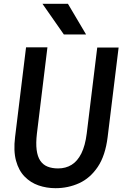

<svg xmlns="http://www.w3.org/2000/svg" viewBox="-20 -976 642 1006"><path d="M271 10Q224 10 182 -4.5Q140 -19 109 -50.8Q78 -82.5 64 -133.8Q50 -185 59 -258L116.5 -728H228.5L173.5 -277Q167.5 -226 172 -190.8Q176.5 -155.5 191 -134Q205.5 -112.5 229.2 -103Q253 -93.5 284.5 -93.5Q324.5 -93.5 355.2 -112.5Q386 -131.5 406.2 -172Q426.5 -212.5 434.5 -277L489.5 -727H601.5L544 -258Q532 -160.5 492.2 -101.5Q452.5 -42.5 394.8 -16.2Q337 10 271 10ZM314.5 -795.5 202.5 -956H336L431 -795.5Z"/></svg>

Font: Spline Sans Mono Medium
Style: Italic
Weight: 500
Italic angle: -4°
Monospace: yes
Designer: Eben Sorkin, Mirko Velimirovic
Foundry: Sorkin Type
Version: Version 1.004